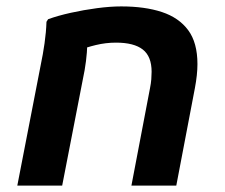

<svg xmlns="http://www.w3.org/2000/svg" viewBox="-20 -579 701 599"><path d="M34 0 107 -376Q114 -409 119 -444Q124 -479 125 -511L130 -519Q160 -530 200.5 -539Q241 -548 282.5 -553.5Q324 -559 358 -559Q432 -559 485 -541.5Q538 -524 567 -485Q596 -446 596 -379Q596 -363 594 -344Q592 -325 588 -304L530 0H390L448 -304Q451 -319 452 -331.5Q453 -344 453 -355Q453 -403 425.5 -424.5Q398 -446 342 -446Q310 -446 279 -438.5Q248 -431 227 -422L250 -462Q253 -442 251 -415.5Q249 -389 244 -360L174 0Z"/></svg>

Font: Kufam SemiBold
Style: Italic
Weight: 600
Italic angle: -11°
Designer: Artur Schmal
Foundry: Original Type
Version: Version 1.301; ttfautohint (v1.8.3)